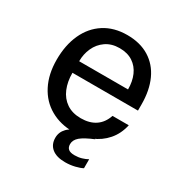

<svg xmlns="http://www.w3.org/2000/svg" viewBox="-161 -649 884 929"><g transform="rotate(30 281.5 -185.0)"><path d="M290.4 -65.4Q338.9 -65.4 371.3 -87.2Q403.6 -108.9 418.2 -152.2H509Q497.4 -99.6 465.6 -63.1Q433.8 -26.6 388.7 -8.3Q343.7 10 292.2 10Q219.9 10 164.6 -21.7Q109.2 -53.3 78.7 -112.8Q48.1 -172.3 48.1 -253.2Q48.1 -334.5 76.4 -396.5Q104.8 -458.4 158.2 -492.7Q211.6 -527 285.5 -527Q357.5 -527 408.3 -495.6Q459.2 -464.2 485.6 -406.6Q512 -348.9 512 -270.2V-235.9H146Q145.8 -186.5 162 -148Q178.1 -109.5 210.6 -87.4Q243.1 -65.4 290.4 -65.4ZM419.2 -300.5Q419.2 -344.9 404.2 -379.3Q389.2 -413.8 359.1 -433.7Q329 -453.5 284.9 -453.5Q240.1 -453.5 208.6 -431.6Q177.2 -409.8 161.6 -374.8Q145.9 -339.8 146.2 -300.5ZM332.9 -18.5 403.4 -12.9Q351.4 8.5 329.9 26.8Q308.4 45.2 308.4 68.6Q308.4 86.7 319.2 95.7Q330 104.8 353.5 104.8Q374.6 104.8 393 99.4Q411.4 94 425.2 86V136.1Q411.2 144.1 385.1 150.5Q358.9 156.9 331.1 156.9Q282.7 156.9 257 135.9Q231.2 115 231.2 77.5Q231.2 45.8 253.8 22.6Q276.3 -0.6 332.9 -18.5Z"/></g></svg>

Font: Public Sans VF
Style: Regular
Weight: 400
Designer: Pablo Impallari, Rodrigo Fuenzalida (Modified by Dan O. Williams and USWDS)
Version: Version 1.003